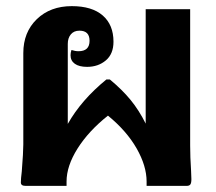

<svg xmlns="http://www.w3.org/2000/svg" viewBox="-20 -606 704 626"><path d="M603 -49 604 -22Q604 -9 600.5 -4.5Q597 0 589 0H458V-14Q458 -65 425.5 -122Q393 -179 332 -229Q269 -179 233 -122Q197 -65 197 -14V0H63Q48 0 48 -11Q48 -23 51 -47Q56 -110 56 -135V-433Q56 -501 100 -543.5Q144 -586 214 -586Q280 -586 315 -555.5Q350 -525 350 -470Q350 -430 325 -409Q300 -388 264 -388Q238 -388 224 -398Q210 -408 210 -426Q210 -434 213 -443Q225 -439 236 -439Q272 -439 272 -473Q272 -506 239 -506Q221 -506 211 -494Q201 -482 201 -463V-202Q245 -280 327 -347H338Q378 -314 405.5 -280.5Q433 -247 455 -203V-576H600V-132Q600 -94 603 -49Z"/></svg>

Font: Krub
Style: Bold
Weight: 700
Version: Version 1.000; ttfautohint (v1.6)